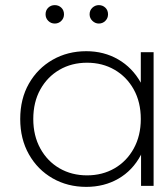

<svg xmlns="http://www.w3.org/2000/svg" viewBox="-20 -726 623 750"><path d="M317 4Q244 4 185.5 -29.5Q127 -63 93 -123Q59 -183 59 -261Q59 -340 93 -399.5Q127 -459 185.5 -492.5Q244 -526 317 -526Q386 -526 441.5 -494Q497 -462 530 -403Q530 -403 530 -402V-522H580V0H531V-123Q531 -122 530 -120Q498 -60 442.5 -28Q387 4 317 4ZM320 -41Q380 -41 427.5 -68.5Q475 -96 502.5 -146Q530 -196 530 -261Q530 -327 502.5 -376.5Q475 -426 427.5 -453.5Q380 -481 320 -481Q260 -481 212.5 -453.5Q165 -426 137.5 -376.5Q110 -327 110 -261Q110 -196 137.5 -146Q165 -96 212.5 -68.5Q260 -41 320 -41ZM366 -634Q352 -634 341 -644.5Q330 -655 330 -670Q330 -686 341 -696Q352 -706 366 -706Q381 -706 391.5 -696Q402 -686 402 -670Q402 -655 391.5 -644.5Q381 -634 366 -634ZM194 -634Q179 -634 168.5 -644.5Q158 -655 158 -670Q158 -686 168.5 -696Q179 -706 194 -706Q209 -706 219.5 -696Q230 -686 230 -670Q230 -655 219.5 -644.5Q209 -634 194 -634Z"/></svg>

Font: Montserrat Z Light
Style: Regular
Weight: 300
Designer: Julieta Ulanovsky
Foundry: Julieta Ulanovsky
Version: Version 8.000